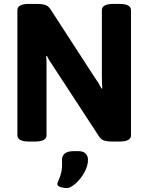

<svg xmlns="http://www.w3.org/2000/svg" viewBox="-20 -722 759 982"><path d="M129 2Q69 2 69 -30V-670Q69 -702 129 -702H172Q194 -702 210.5 -697Q227 -692 238 -675L463 -328Q474 -313 482.5 -299Q491 -285 499 -269L503 -270Q502 -287 501.5 -301.5Q501 -316 501 -338V-670Q501 -702 561 -702H590Q650 -702 650 -670V-30Q650 2 590 2H552Q530 2 513.5 -3Q497 -8 486 -25L256 -377Q246 -392 237 -406Q228 -420 220 -436L216 -435Q218 -418 218 -403.5Q218 -389 218 -367V-30Q218 2 158 2ZM322 240Q307 240 290 235Q273 230 273 218Q275 209 281.5 195.5Q288 182 293.5 158.5Q299 135 297 95Q297 75 311.5 63Q326 51 357 51H380Q406 51 418 63.5Q430 76 430 95Q430 120 418.5 145.5Q407 171 389.5 192.5Q372 214 353.5 227Q335 240 322 240Z"/></svg>

Font: Asap
Style: Regular
Weight: 400
Designer: Pablo Cosgaya
Foundry: Omnibus-Type
Version: Version 3.001